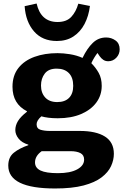

<svg xmlns="http://www.w3.org/2000/svg" viewBox="-20 -839 700 1091"><path d="M293 232Q27 232 27 102Q27 54 59 28.5Q91 3 141 -14V-17Q104 -28 85.5 -51.5Q67 -75 67 -100Q67 -126 82 -151Q97 -176 133 -204V-207Q51 -249 51 -346Q51 -410 84.5 -452.5Q118 -495 176 -516Q234 -537 307 -537Q339 -537 377 -531Q415 -525 449 -510Q475 -564 507 -595Q539 -626 583 -626Q613 -626 636.5 -609Q660 -592 660 -559Q660 -531 641 -511Q622 -491 595 -491Q579 -491 567 -499Q555 -507 546 -520L534 -538Q515 -514 499 -480Q524 -455 541 -424.5Q558 -394 558 -351Q558 -298 527.5 -256.5Q497 -215 441 -191Q385 -167 308 -167Q279 -167 255.5 -170Q232 -173 215 -178Q188 -154 188 -133Q188 -108 210.5 -101.5Q233 -95 262 -95H433Q526 -95 576.5 -63Q627 -31 627 35Q627 70 611 105Q595 140 557 169Q519 198 454.5 215Q390 232 293 232ZM305 -259Q349 -259 372.5 -283Q396 -307 396 -351Q396 -399 371 -424Q346 -449 302 -449Q256 -449 234.5 -421Q213 -393 213 -353Q213 -311 237 -285Q261 -259 305 -259ZM309 145Q379 145 418.5 123.5Q458 102 458 68Q458 42 437 31Q416 20 380 20H217Q179 47 179 84Q179 115 210.5 130Q242 145 309 145ZM303 -606Q221 -606 173.5 -660.5Q126 -715 120 -804L188 -819Q212 -714 307 -714Q358 -714 385 -743Q412 -772 425 -818L491 -805Q484 -748 460.5 -703Q437 -658 397.5 -632Q358 -606 303 -606Z"/></svg>

Font: Literata 7pt
Style: Bold
Weight: 700
Designer: Latin by Veronika Burian and Jose Scaglione. Greek by Irene Vlachou. Cyrillic by Vera Evstafieva.
Foundry: TypeTogether
Version: Version 3.002